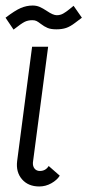

<svg xmlns="http://www.w3.org/2000/svg" viewBox="-30 -669 316 694"><path d="M114 -51Q135 -51 146 -69L186 -34Q176 -18 155.5 -6.5Q135 5 112 5Q72 5 49.5 -21Q27 -47 32 -87L86 -500H144L89 -82Q88 -68 95 -59.5Q102 -51 114 -51ZM88 -649Q102 -649 113.5 -644Q125 -639 140 -629Q162 -614 175 -614Q188 -614 198.5 -620Q209 -626 220 -635Q231 -644 236 -648L266 -605Q259 -600 241.5 -586.5Q224 -573 209 -568Q194 -563 174 -563Q154 -563 142 -568Q130 -573 117 -583Q108 -590 102 -593Q96 -596 87 -596Q71 -596 59 -590Q47 -584 19 -562L-10 -605Q24 -631 45 -640Q66 -649 88 -649Z"/></svg>

Font: Bellota Text
Style: Italic
Weight: 400
Italic angle: -7.5°
Designer: Kemie Guaida
Foundry: Kemie Guaida
Version: Version 4.001